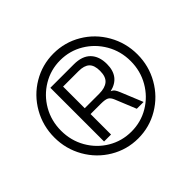

<svg xmlns="http://www.w3.org/2000/svg" viewBox="-152 -852 1061 1061"><g transform="rotate(-45 378.0 -322.0)"><path d="M702.9 -321.9Q702.9 -411.9 659.3 -488.5Q615.8 -565.2 540.9 -609.5Q466.1 -653.8 377.7 -653.8Q289.7 -653.8 214.9 -609.5Q140.1 -565.2 96.5 -488.5Q53 -411.9 53 -321.9Q53 -232 96.5 -155.6Q140.1 -79.1 214.9 -34.6Q289.7 9.9 377.7 9.9Q466.1 9.9 540.9 -34.6Q615.8 -79.1 659.3 -155.6Q702.9 -232 702.9 -321.9ZM105.7 -321.9Q105.7 -399.2 142.2 -462.8Q178.8 -526.5 241.1 -563.7Q303.4 -601 377.7 -601Q452.4 -601 514.5 -563.7Q576.6 -526.5 613.4 -462.8Q650.2 -399.2 650.2 -321.9Q650.2 -245.2 613.4 -181.3Q576.6 -117.4 514.5 -80.4Q452.4 -43.4 377.7 -43.4Q303.4 -43.4 241.1 -80.4Q178.8 -117.4 142.2 -181.3Q105.7 -245.2 105.7 -321.9ZM286.2 -112V-272H366.6Q400.9 -272 414.7 -264.4Q428.5 -256.7 437.4 -234.6L487.5 -112H540.7L487.7 -241.3Q480.6 -258.7 473.8 -268.1Q467 -277.4 453.8 -282.6Q546 -304.1 546 -403.5Q546 -464 512.9 -497.9Q479.9 -531.7 415 -531.7H231.7V-112ZM286.2 -486.7H406.7Q450.8 -486.7 471.5 -467.3Q492.2 -448 492.2 -403.5Q492.2 -357.3 468.4 -337.4Q444.6 -317.5 399.6 -317.5H286.2Z"/></g></svg>

Font: Arad-VF Thin Dots1
Style: Regular
Weight: 100
Designer: Mohammad Darvishi
Version: Version 1.000;August 30, 2024;FontCreator 15.0.0.2992 64-bit